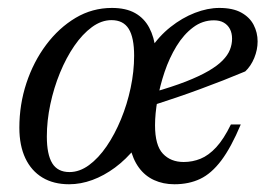

<svg xmlns="http://www.w3.org/2000/svg" viewBox="-20 -466 694 496"><path d="M269 -445.5Q305.5 -445.5 329 -432.2Q352.5 -419 365.5 -394.5Q378.5 -370 382 -337L368.5 -339Q390.5 -372.5 420.5 -396.2Q450.5 -420 483.5 -432.8Q516.5 -445.5 546.5 -445.5Q581.5 -445.5 603.2 -433.5Q625 -421.5 635.2 -401.8Q645.5 -382 645.5 -359Q645.5 -337.5 636.8 -316.2Q628 -295 613.5 -281.5Q586 -270 556.8 -258.5Q527.5 -247 497 -235.8Q466.5 -224.5 435.5 -214Q404.5 -203.5 373.5 -193.5L375.5 -227.5Q424.5 -241.5 459.8 -255.2Q495 -269 518.2 -282.5Q541.5 -296 555 -309.8Q568.5 -323.5 574 -337.5Q579.5 -351.5 579.5 -366Q579.5 -380.5 574 -391Q568.5 -401.5 558.2 -407.5Q548 -413.5 532.5 -413.5Q503 -413.5 478.8 -395.2Q454.5 -377 436 -346.8Q417.5 -316.5 405.2 -280.2Q393 -244 386.8 -208Q380.5 -172 380.5 -142.5Q380.5 -90.5 400.8 -69Q421 -47.5 454.5 -47.5Q477.5 -47.5 498.2 -56Q519 -64.5 538.5 -85.5Q558 -106.5 576.5 -144.5H602Q577 -85 551.5 -51.2Q526 -17.5 497 -3.8Q468 10 430.5 10Q401.5 10 378 -0.8Q354.5 -11.5 338.8 -33Q323 -54.5 315.5 -87.5L331 -85.5Q305.5 -54 277 -33Q248.5 -12 218.5 -1Q188.5 10 158.5 10Q118.5 10 89.8 -7.2Q61 -24.5 45.5 -57.2Q30 -90 30 -136Q30 -196 48.2 -251.2Q66.5 -306.5 99.2 -350.2Q132 -394 175.2 -419.8Q218.5 -445.5 269 -445.5ZM159.5 -21.5Q185.5 -21.5 210 -39.5Q234.5 -57.5 255.5 -88.2Q276.5 -119 292.5 -157.8Q308.5 -196.5 317.5 -239Q326.5 -281.5 326.5 -322Q326.5 -369 312.5 -391.5Q298.5 -414 268 -414Q242 -414 217.5 -396Q193 -378 172 -347.5Q151 -317 135 -278Q119 -239 110 -196.5Q101 -154 101 -113.5Q101 -67 115 -44.2Q129 -21.5 159.5 -21.5Z"/></svg>

Font: Newsreader 24pt
Style: Italic
Weight: 400
Italic angle: -17°
Designer: Hugues Gentile
Foundry: Production Type
Version: Version 1.003